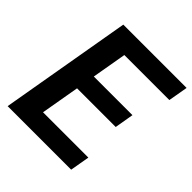

<svg xmlns="http://www.w3.org/2000/svg" viewBox="-193 -845 979 979"><g transform="rotate(45 297.0 -355.5)"><path d="M491.2 -105.5 472.7 0H105.5L123.5 -105.5ZM269.5 -710.9 146 0H14.6L137.7 -710.9ZM497.1 -417.5 479.5 -314.5H159.7L177.7 -417.5ZM594.2 -710.9 575.7 -605H210L229 -710.9Z"/></g></svg>

Font: Roboto SemiBold
Style: Italic
Weight: 600
Designer: Christian Robertson
Foundry: Google
Version: Version 3.009; 2024